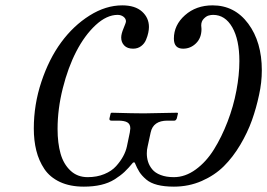

<svg xmlns="http://www.w3.org/2000/svg" viewBox="-20 -678 988 710"><path d="M415 -623Q374.5 -623 333.7 -585.2Q293 -547.4 262.2 -487.8Q231.4 -428.2 212.2 -351.6Q192.9 -274.9 192.9 -201.2Q192.9 -148.9 203.9 -110.1Q214.8 -71.3 240.5 -47.1Q266.1 -22.9 304.2 -22.9Q338.4 -22.9 365.7 -34.2Q393.1 -45.4 409.4 -63.7Q425.8 -82 435.5 -100.1Q445.3 -118.2 449.2 -136.2L460 -188Q461.9 -199.7 461.9 -203.1Q461.9 -218.8 451.2 -225.3Q440.4 -231.9 417 -231.9H392.1Q383.3 -231.9 384.8 -240.2L389.2 -258.8L392.1 -261.2Q475.1 -258.8 512.2 -258.8L636.2 -261.2L638.2 -258.8L633.8 -240.2Q630.4 -231.9 625 -231.9H599.1Q546.4 -231.9 537.1 -188L525.9 -136.2Q522.9 -124.5 522.9 -110.8Q522.9 -94.2 527.6 -79.6Q532.2 -64.9 543 -51.8Q553.7 -38.6 574.2 -30.8Q594.7 -22.9 623 -22.9Q665 -22.9 703.9 -51.3Q742.7 -79.6 771.2 -125.5Q799.8 -171.4 821.5 -228Q843.3 -284.7 854.2 -342.8Q865.2 -400.9 865.2 -452.1Q865.2 -531.2 838.9 -577.1Q812.5 -623 768.1 -623Q760.3 -623 751.5 -620.6Q742.7 -618.2 733.4 -608.6Q724.1 -599.1 724.1 -584Q724.1 -582 724.6 -577.6Q725.1 -573.2 725.1 -570.8Q725.1 -537.6 704.8 -517.8Q684.6 -498 657.2 -498Q623 -498 623 -535.2Q623 -585.4 664.1 -621.8Q705.1 -658.2 766.1 -658.2Q847.7 -658.2 897.9 -590.6Q948.2 -522.9 948.2 -418Q948.2 -373 938 -327.1Q927.7 -278.3 911.6 -233.2Q895.5 -188 868.4 -142.3Q841.3 -96.7 807.6 -63.2Q773.9 -29.8 726.1 -8.8Q678.2 12.2 623 12.2Q587.4 12.2 561.8 5.6Q536.1 -1 520.3 -14.6Q504.4 -28.3 495.6 -42Q486.8 -55.7 478 -77.1H472.2Q455.1 -56.2 440.2 -42.2Q425.3 -28.3 403.6 -14.6Q381.8 -1 353.5 5.6Q325.2 12.2 290 12.2Q238.8 12.2 201.7 -5.1Q164.6 -22.5 144 -53.2Q123.5 -84 114.3 -121.1Q105 -158.2 105 -203.1Q105 -291.5 133.1 -375.7Q161.1 -460 206.3 -521.5Q251.5 -583 311.3 -620.6Q371.1 -658.2 432.1 -658.2Q479.5 -658.2 505.1 -635.3Q530.8 -612.3 530.8 -578.1Q530.8 -568.8 528.3 -556.9Q525.9 -544.9 520 -530.8Q514.2 -516.6 501.7 -507.3Q489.3 -498 472.2 -498Q450.7 -498 439.5 -509.8Q428.2 -521.5 428.2 -539.1Q428.2 -552.7 437 -573.5Q445.8 -594.2 445.8 -599.1Q445.8 -608.9 436.8 -616Q427.7 -623 415 -623Z"/></svg>

Font: Common Serif
Style: Italic
Weight: 400
Italic angle: -12°
Designer: Philipp H. Poll, Khaled Hosny
Foundry: Stefan Peev, Context Ltd.
Version: Version 1.026